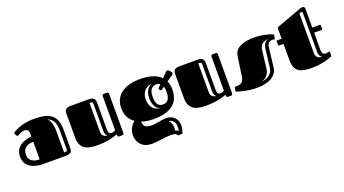

<svg xmlns="http://www.w3.org/2000/svg" viewBox="-62 -1279 3803 2120"><g transform="rotate(-20 1839.5 -219.0)"><path d="M510 0C572 0 585 -22 585 -66V-284C585 -482 454 -504 307 -504C204 -504 112 -470 68 -439C64 -437 59 -433 59 -428C59 -426 60 -423 62 -420L78 -394C81 -389 83 -388 86 -388C89 -388 93 -390 97 -393C114 -403 147 -420 174 -420C196 -420 225 -415 225 -364V-331C125 -322 31 -276 31 -163C31 -37 143 0 249 0ZM225 -269V-62C131 -62 100 -107 100 -163C100 -218 131 -269 225 -269ZM505 -296C505 -384 476 -429 460 -445C494 -434 543 -400 543 -294V-72C543 -43 537 -41 505 -41Z M1035 -419C1035 -450 1040 -500 964 -500H750C688 -500 675 -477 675 -432V-157C675 -34 739 10 879 10C1016 10 1089 -20 1118 -31C1118 -9 1121 0 1138 0H1169C1181 0 1193 -1 1193 -23V-477C1193 -499 1181 -500 1169 -500H1138C1121 -500 1118 -488 1118 -477V-79C1109 -73 1090 -65 1075 -65C1046 -65 1035 -82 1035 -119ZM993 -114C993 -85 1001 -70 1017 -53C1004 -53 955 -63 955 -116V-459C986 -459 993 -457 993 -428Z M1565 -49C1702 -49 1866 -88 1866 -287C1866 -327 1859 -360 1846 -388L1917 -437C1925 -443 1929 -450 1929 -457C1929 -462 1927 -467 1923 -471L1899 -497C1895 -500 1891 -503 1885 -503C1879 -503 1872 -500 1865 -493L1812 -438C1752 -501 1652 -517 1565 -517C1418 -517 1264 -458 1264 -283C1264 -198 1300 -141 1353 -104C1319 -73 1283 -28 1283 44C1283 111 1327 201 1448 201C1536 201 1602 181 1674 181C1715 181 1739 188 1746 204C1747 207 1749 212 1758 212H1794C1803 212 1806 206 1807 203C1814 179 1823 152 1823 116C1823 34 1760 -12 1696 -12C1629 -12 1581 8 1510 8C1445 8 1421 -22 1421 -61C1421 -64 1421 -67 1421 -70C1466 -55 1516 -49 1565 -49ZM1738 -326C1740 -323 1744 -321 1748 -321C1751 -321 1753 -322 1756 -324L1789 -347C1794 -331 1797 -311 1797 -286C1797 -189 1758 -166 1717 -166C1674 -166 1633 -180 1633 -283C1633 -386 1686 -400 1717 -400C1733 -400 1748 -396 1761 -387L1730 -354C1727 -352 1726 -348 1726 -344C1726 -341 1727 -338 1728 -337ZM1675 -140C1613 -140 1552 -180 1552 -283C1552 -386 1625 -424 1675 -424C1650 -419 1592 -381 1592 -283C1592 -185 1637 -145 1675 -140ZM1709 28C1754 34 1781 68 1781 116C1781 142 1777 163 1773 171C1768 163 1752 152 1738 150C1740 144 1742 132 1742 116C1742 79 1730 49 1709 28Z M2313 -419C2313 -450 2318 -500 2242 -500H2028C1966 -500 1953 -477 1953 -432V-157C1953 -34 2017 10 2157 10C2294 10 2367 -20 2396 -31C2396 -9 2399 0 2416 0H2447C2459 0 2471 -1 2471 -23V-477C2471 -499 2459 -500 2447 -500H2416C2399 -500 2396 -488 2396 -477V-79C2387 -73 2368 -65 2353 -65C2324 -65 2313 -82 2313 -119ZM2271 -114C2271 -85 2279 -70 2295 -53C2282 -53 2233 -63 2233 -116V-459C2264 -459 2271 -457 2271 -428Z M2909 -517C2793 -517 2684 -488 2669 -388L2635 -153C2624 -80 2577 -77 2534 -77C2525 -77 2522 -73 2521 -68L2516 -41C2515 -37 2514 -33 2514 -31C2514 -25 2517 -24 2522 -22C2552 -12 2648 17 2750 17C2912 17 2989 -49 2999 -129L3026 -357C3032 -406 3054 -424 3091 -424C3101 -424 3112 -421 3115 -421C3117 -421 3119 -421 3120 -429L3126 -458C3127 -461 3128 -465 3128 -467C3128 -474 3123 -476 3120 -477C3080 -496 2993 -517 2909 -517ZM2816 -28C2880 -44 2913 -91 2920 -141L2946 -357C2952 -406 2982 -448 3054 -448C3014 -441 2991 -406 2985 -357L2959 -141C2952 -82 2906 -39 2816 -28Z M3191 -340V-147C3191 3 3284 17 3408 17C3494 17 3582 -5 3631 -26C3635 -27 3642 -31 3642 -43V-81C3642 -84 3640 -87 3637 -87C3630 -87 3612 -80 3598 -80C3566 -80 3551 -97 3551 -143V-340H3639C3645 -340 3649 -343 3649 -351V-390C3649 -396 3646 -400 3639 -400H3551V-624C3551 -644 3536 -650 3527 -650C3515 -650 3499 -645 3475 -636L3205 -537C3192 -532 3191 -521 3191 -511V-400H3140C3133 -400 3130 -396 3130 -390V-351C3130 -343 3134 -340 3140 -340ZM3509 -128C3509 -91 3522 -76 3542 -60C3515 -60 3471 -72 3471 -130V-594L3479 -598C3486 -601 3493 -602 3497 -602C3508 -602 3509 -593 3509 -580Z"/></g></svg>

Font: Fascinate Inline
Style: Regular
Weight: 900
Designer: Astigmatic (AOETI)
Foundry: Astigmatic (AOETI)
Version: Version 1.000